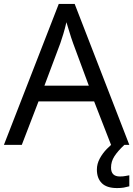

<svg xmlns="http://www.w3.org/2000/svg" viewBox="-20 -737 679 977"><path d="M545 0 459 -221H176L91 0H0L279 -717H360L638 0ZM352 -517Q349 -525 342 -546Q335 -567 328.5 -589.5Q322 -612 318 -624Q311 -593 302 -563.5Q293 -534 287 -517L206 -301H432ZM545 116Q545 161 590 161Q607 161 618.5 158.5Q630 156 638 155V211Q624 215 610 217.5Q596 220 576 220Q523 220 498 195Q473 170 473 126Q473 97 487.5 70Q502 43 523.5 21Q545 -1 565 -15L613 0Q579 32 562 58.5Q545 85 545 116Z"/></svg>

Font: Noto Sans Tifinagh Azawagh
Style: Regular
Weight: 400
Designer: JamraPatel
Foundry: JamraPatel LLC
Version: Version 2.006; ttfautohint (v1.8.4.7-5d5b)